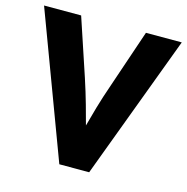

<svg xmlns="http://www.w3.org/2000/svg" viewBox="-103 -774 848 870"><g transform="rotate(15 321.0 -338.5)"><path d="M391 0H251L-2 -677H172L262 -407Q282 -346 297 -292.5Q312 -239 322 -201Q332 -239 347 -291Q362 -343 384 -406L476 -677H644Z"/></g></svg>

Font: Amaranth
Style: Bold
Weight: 700
Designer: Gesine Todt
Foundry: Gesine Todt
Version: Version 1.001